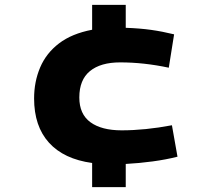

<svg xmlns="http://www.w3.org/2000/svg" viewBox="-20 -669 882 794"><path d="M361 105V5Q244 -11 182.5 -79Q121 -147 121 -262Q121 -331 146 -390Q171 -449 224 -489.5Q277 -530 361 -546V-649H500V-554Q558 -552 604.5 -545.5Q651 -539 700 -527L678 -389Q575 -411 477 -411Q396 -411 352 -375Q308 -339 308 -266Q308 -197 354 -163.5Q400 -130 483 -130Q580 -130 691 -151L714 -21Q667 -9 611.5 -1.5Q556 6 500 9V105Z"/></svg>

Font: Georama Extended
Style: Bold
Weight: 700
Width: 7
Designer: Jean-Baptiste Levee
Foundry: Production Type
Version: Version 1.000